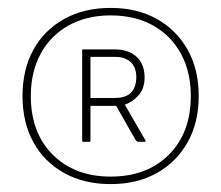

<svg xmlns="http://www.w3.org/2000/svg" viewBox="-20 -583 560 486"><path d="M37 -340Q37 -407 64.5 -457Q92 -507 142.5 -535Q193 -563 260 -563Q327 -563 377 -535Q427 -507 455 -457Q483 -407 483 -340Q483 -273 455 -223Q427 -173 377 -145Q327 -117 260 -117Q193 -117 142.5 -145Q92 -173 64.5 -223Q37 -273 37 -340ZM260 -136Q352 -136 407.5 -191.5Q463 -247 463 -340Q463 -401 438 -447Q413 -493 367.5 -518.5Q322 -544 260 -544Q199 -544 153.5 -518.5Q108 -493 83 -447Q58 -401 58 -340Q58 -247 113.5 -191.5Q169 -136 260 -136ZM209 -315V-228Q209 -224 207 -224H190Q188 -224 188 -228V-456Q188 -458 190 -458H269Q306 -458 326 -439Q346 -420 346 -387Q346 -359 331 -342Q316 -325 296 -318L348 -228Q349 -227 348.5 -225.5Q348 -224 346 -224H331Q326 -224 323 -229L274 -315ZM209 -335H270Q299 -335 312 -349Q325 -363 325 -388Q325 -413 310.5 -426Q296 -439 273 -439H209Z"/></svg>

Font: Zain ExtraLight
Style: Regular
Weight: 200
Designer: Zain,Boutros
Foundry: Mobile Telecommunications Company (Zain), 2024
Version: Version 1.51; ttfautohint (v1.8.4)